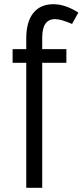

<svg xmlns="http://www.w3.org/2000/svg" viewBox="-20 -734 393 914"><path d="M105 160V-435H40V-500H105V-551Q105 -630 138.5 -672Q172 -714 234 -714Q291 -714 353 -674L323 -620Q270 -643 242 -643Q181 -643 181 -555V-500H296V-435H181V160Z"/></svg>

Font: Imprima
Style: Regular
Weight: 400
Designer: Eduardo Tunni
Foundry: Eduardo Tunni
Version: Version 1.002; ttfautohint (v1.8.4.7-5d5b);gftools[0.9.23]